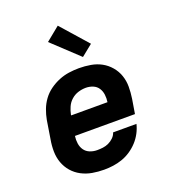

<svg xmlns="http://www.w3.org/2000/svg" viewBox="-141 -876 882 989"><g transform="rotate(-20 300.0 -381.5)"><path d="M261 8Q228 8 196.5 2.5Q165 -3 137.5 -17.5Q110 -32 90 -55Q70 -78 59.5 -107Q49 -136 48.5 -168.5Q48 -201 54 -234L70 -334Q75 -361 85 -388Q95 -415 112.5 -439Q130 -463 154.5 -480.5Q179 -498 206 -509Q233 -520 261 -524Q289 -528 316 -528Q349 -528 380.5 -522.5Q412 -517 438.5 -502.5Q465 -488 485 -464.5Q505 -441 515 -412Q525 -383 525 -351Q525 -319 520 -286L507 -207H178Q175 -186 178 -165.5Q181 -145 192 -129.5Q203 -114 221.5 -106.5Q240 -99 261 -99Q277 -99 293 -101Q309 -103 324 -110Q339 -117 351.5 -129Q364 -141 369 -157H497Q491 -132 478.5 -108.5Q466 -85 448 -65.5Q430 -46 407.5 -31Q385 -16 360.5 -7.5Q336 1 311 4.5Q286 8 261 8ZM196 -313H395Q398 -334 395.5 -354Q393 -374 382.5 -390Q372 -406 353.5 -413.5Q335 -421 315 -421Q294 -421 273 -414.5Q252 -408 235 -393Q218 -378 209 -357.5Q200 -337 196 -317ZM356 -575 213 -709 289 -771 418 -625Z"/></g></svg>

Font: Iosevka SS04 XBd Ex Obl
Style: Regular
Weight: 800
Width: 7
Italic angle: -9°
Monospace: yes
Designer: Belleve Invis
Foundry: Belleve Invis
Version: Version 19.0.0; ttfautohint (v1.8.4)